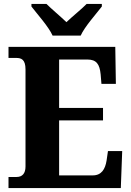

<svg xmlns="http://www.w3.org/2000/svg" viewBox="-20 -951 663 971"><path d="M246 -771H388C408 -816 466 -880 495 -918V-931H418C396 -908 344 -866 316 -839C288 -866 238 -908 215 -931H139V-918C168 -880 226 -816 246 -771ZM23 0H591L598 -187H526L519 -139C512 -95 493 -64 449 -64H279V-342H501V-405H279V-650H422C468 -650 484 -626 489 -575L493 -527H566L563 -714H23V-658H62C87 -658 109 -651 109 -600V-109C109 -74 93 -56 64 -56H23Z"/></svg>

Font: Noto Serif Devanagari SemiCondensed ExtraBold
Style: Regular
Weight: 800
Width: 4
Designer: Universal Thirst, Indian Type Foundry and the Monotype Design Team
Foundry: Monotype Imaging Inc.
Version: Version 2.004